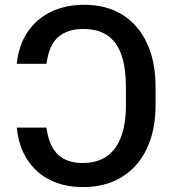

<svg xmlns="http://www.w3.org/2000/svg" viewBox="-20 -757 707 787"><path d="M48.8 -233.9H170.4Q180.7 -158.2 217.3 -123.5Q253.9 -88.9 318.4 -88.9Q378.9 -88.9 418.2 -116.7Q457.5 -144.5 476.8 -197.3Q496.1 -250 496.1 -325.7V-400.4Q496.1 -475.6 478.8 -528.8Q461.4 -582 422.9 -610.1Q384.3 -638.2 320.3 -638.2Q258.8 -638.2 220.2 -606.7Q181.6 -575.2 170.4 -495.6H48.8Q56.6 -572.3 93.3 -626.2Q129.9 -680.2 189.2 -708.7Q248.5 -737.3 325.2 -737.3Q418 -737.3 483.2 -695.8Q548.3 -654.3 583 -578.6Q617.7 -502.9 617.7 -400.4V-327.1Q617.7 -223.6 582 -148.2Q546.4 -72.8 479.5 -31.5Q412.6 9.8 319.8 9.8Q242.7 9.8 184.6 -19.5Q126.5 -48.8 91.3 -103.5Q56.2 -158.2 48.8 -233.9Z"/></svg>

Font: V-Inter
Style: Medium-500
Weight: 500
Designer: Rasmus Andersson
Foundry: rsms
Version: Version 4.000;git-4146feb